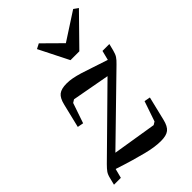

<svg xmlns="http://www.w3.org/2000/svg" viewBox="-249 -864 968 968"><g transform="rotate(-45 235.5 -380.0)"><path d="M307 12Q284 12 260 8.5Q236 5 206 -2.5Q176 -10 136.5 -21.5Q97 -33 45 -50L32 0H-17L-8 -36Q-3 -58 5.5 -70Q14 -82 31 -99L347 -410L145 -447L129 -437L92 -329L60 -335L91 -463Q100 -501 118.5 -515.5Q137 -530 175 -530Q195 -530 216 -526Q237 -522 263.5 -514Q290 -506 324.5 -494Q359 -482 406 -467L419 -518H468L459 -482Q456 -471 453 -463Q450 -455 445.5 -448Q441 -441 435 -434.5Q429 -428 420 -419L102 -109L337 -71L353 -81L390 -189L422 -183L391 -55Q382 -17 363.5 -2.5Q345 12 307 12ZM192 -758 219 -772 316 -676 464 -772 488 -755 335 -599H272Z"/></g></svg>

Font: IBM Plex Serif Text
Style: Italic
Weight: 450
Italic angle: -14°
Designer: Mike Abbink, Paul van der Laan, Pieter van Rosmalen
Foundry: Bold Monday
Version: Version 3.001